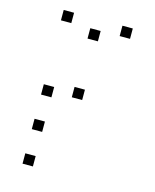

<svg xmlns="http://www.w3.org/2000/svg" viewBox="-112 -877 724 895"><g transform="rotate(15 250.0 -429.0)"><path d="M133.3 -108.3V-58.3H83.3V-108.3ZM133.3 -275V-225H83.3V-275ZM275 -466.7V-416.7H225V-466.7ZM133.3 -441.7V-391.7H83.3V-441.7ZM416.7 -800V-750H366.7V-800ZM275 -750V-700H225V-750ZM133.3 -800V-750H83.3V-800Z"/></g></svg>

Font: 0xA000-Boxes
Style: Boxes
Weight: 400
Version: Version 0.1